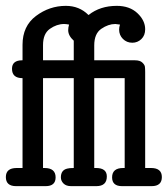

<svg xmlns="http://www.w3.org/2000/svg" viewBox="-24 -636 573 656"><path d="M33 -62H53V-369Q17 -369 17 -401Q17 -430 52 -430H53V-483Q53 -547 99 -581.5Q145 -616 201 -616Q247 -616 278 -585H279Q318 -616 375 -616Q419 -616 445.5 -591Q472 -566 472 -536Q472 -515 459 -502.5Q446 -490 428 -490Q409 -490 396 -503Q383 -516 383 -535Q383 -543 386 -552Q374 -554 370 -554Q346 -554 322 -537.5Q298 -521 298 -481V-430H437Q454 -430 462 -422.5Q470 -415 471 -408.5Q472 -402 472 -390V-62H492Q529 -62 529 -31Q529 0 494 0H393Q359 0 359 -30Q359 -62 397 -62H402V-369H298V-62H304Q341 -62 341 -33Q341 0 305 0H219Q202 0 193 -9Q184 -18 184 -30Q184 -55 206 -60Q213 -62 228 -62V-369H123V-62H128Q166 -62 166 -30Q166 0 132 0H31Q-4 0 -4 -31Q-4 -62 33 -62ZM123 -430H228V-497Q209 -514 209 -533Q209 -542 212 -552Q202 -554 195 -554Q170 -554 146.5 -537.5Q123 -521 123 -482Z"/></svg>

Font: CMU Typewriter Text
Style: Regular
Weight: 500
Monospace: yes
Version: Version 0.7.0